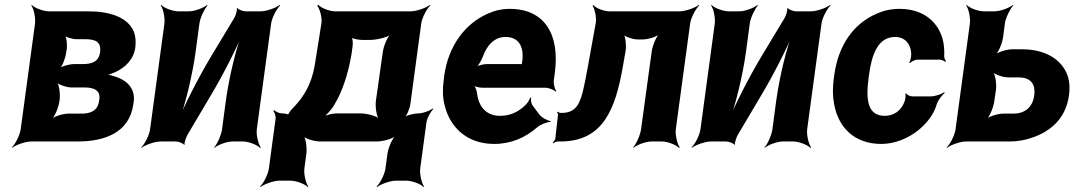

<svg xmlns="http://www.w3.org/2000/svg" viewBox="-20 -574 4359 779"><path d="M529 -381C532 -406 530 -427 523 -446C497 -506 422 -528 339 -528H179C155 -528 120 -542 109 -554L107 -552C117 -539 125 -502 122 -478L64 -50C61 -26 42 11 28 24L29 26C44 14 83 0 107 0H296C403 0 505 -35 521 -151C534 -215 494 -250 442 -265C431 -269 414 -272 404 -271L405 -267C415 -268 433 -275 447 -281C488 -300 522 -332 529 -381ZM382 -165C377 -125 348 -113 311 -113H257C237 -113 199 -102 185 -89L187 -87C202 -99 218 -139 221 -163L222 -169C225 -193 220 -233 209 -245L206 -243C216 -230 252 -219 272 -219H326C364 -219 391 -205 382 -165ZM386 -362C381 -324 353 -314 316 -314H280C262 -314 229 -305 216 -294L219 -291C232 -302 245 -337 248 -358L251 -376C253 -394 250 -426 241 -436L237 -433C246 -423 274 -415 290 -415H324C365 -415 392 -406 386 -362Z M931 -502 837 -346C786 -261 727 -146 699 -75L703 -74C731 -145 761 -269 774 -366L789 -478C792 -502 810 -539 822 -552L820 -554C807 -542 770 -528 746 -528H704C680 -528 645 -542 634 -554L632 -552C642 -539 650 -502 647 -478L589 -50C586 -26 567 11 553 24L554 26C569 14 608 0 632 0H694C704 0 725 8 727 14L729 12C727 6 735 -17 740 -26L833 -183C884 -268 943 -383 970 -453L967 -454C939 -384 909 -260 896 -163L881 -50C878 -26 861 11 849 24L850 26C863 14 900 0 924 0H965C989 0 1024 14 1035 26L1038 24C1028 11 1019 -26 1022 -50L1080 -478C1083 -502 1103 -539 1117 -552L1115 -554C1100 -542 1061 -528 1037 -528H976C966 -528 945 -536 943 -542L941 -540C943 -533 936 -511 931 -502Z M1126 -114H1124C1113 -114 1098 -121 1093 -127L1089 -124C1094 -118 1100 -102 1098 -91L1071 109C1068 133 1049 170 1035 183L1037 185C1052 173 1090 159 1114 159H1158C1182 159 1218 173 1229 185L1231 183C1221 170 1212 133 1215 109L1223 50C1226 26 1221 -14 1210 -26L1207 -24C1217 -11 1256 0 1280 0H1509C1533 0 1574 -11 1588 -24L1587 -26C1572 -14 1555 26 1552 50L1544 109C1541 133 1522 170 1508 183L1510 185C1525 173 1563 159 1587 159H1628C1652 159 1688 173 1699 185L1701 183C1691 170 1682 133 1685 109L1710 -76C1712 -94 1728 -122 1738 -132L1736 -134C1725 -125 1696 -114 1678 -114C1660 -114 1627 -106 1617 -96L1619 -94C1630 -103 1643 -134 1645 -152L1689 -478C1692 -502 1712 -539 1726 -552L1724 -554C1709 -542 1670 -528 1646 -528H1340C1317 -528 1282 -542 1272 -554L1267 -551C1277 -539 1288 -502 1284 -479L1264 -353C1259 -324 1256 -299 1250 -277C1233 -213 1203 -170 1164 -131C1159 -126 1147 -109 1148 -105L1153 -107C1152 -111 1132 -114 1126 -114ZM1406 -353 1410 -382C1413 -396 1411 -421 1405 -428L1400 -425C1406 -418 1433 -412 1449 -412H1481C1509 -412 1555 -423 1569 -436L1567 -438C1552 -426 1536 -386 1533 -362L1505 -164C1502 -140 1508 -100 1519 -88L1521 -90C1511 -103 1469 -114 1441 -114H1348C1329 -114 1301 -107 1288 -99L1289 -96C1302 -104 1326 -130 1336 -148C1369 -203 1392 -272 1406 -353Z M2048 -538C2016 -538 1986 -531 1958 -518C1869 -479 1799 -390 1782 -265L1780 -246C1775 -211 1776 -178 1784 -147C1806 -55 1877 10 1985 10C2054 10 2112 -16 2159 -57C2173 -69 2201 -80 2213 -79L2214 -83C2201 -84 2176 -98 2167 -111L2141 -146C2135 -154 2133 -169 2135 -177L2131 -178C2129 -170 2119 -153 2110 -146C2083 -120 2050 -104 2009 -104C1954 -104 1923 -140 1916 -192C1915 -206 1907 -226 1900 -233L1898 -229C1905 -223 1924 -218 1938 -218H2193C2207 -218 2228 -209 2235 -202L2237 -204C2231 -212 2225 -234 2227 -248L2231 -278C2252 -434 2190 -538 2048 -538ZM2099 -326 2098 -320C2098 -317 2096 -311 2098 -310L2101 -312C2100 -314 2094 -314 2091 -314H1955C1941 -314 1917 -308 1908 -301L1910 -297C1919 -305 1933 -328 1939 -344C1955 -389 1985 -424 2031 -424C2083 -424 2107 -387 2099 -326Z M2737 -528H2453C2431 -528 2397 -541 2388 -553L2384 -551C2393 -539 2401 -502 2397 -480L2365 -303C2359 -269 2353 -240 2348 -217C2335 -159 2320 -116 2260 -116H2253C2249 -116 2245 -119 2244 -121L2240 -118C2242 -116 2244 -112 2244 -109L2233 -11C2232 -6 2226 1 2223 4L2226 7C2229 4 2237 0 2243 0H2254C2428 0 2477 -133 2507 -303L2518 -366C2522 -388 2518 -427 2509 -439L2506 -436C2515 -425 2548 -414 2567 -414H2589C2609 -414 2646 -425 2660 -438L2658 -440C2643 -428 2627 -388 2624 -364L2581 -50C2578 -26 2561 11 2549 24L2550 26C2563 14 2600 0 2624 0H2665C2689 0 2724 14 2735 26L2738 24C2728 11 2719 -26 2722 -50L2780 -478C2783 -502 2803 -539 2817 -552L2815 -554C2800 -542 2761 -528 2737 -528Z M3164 -502 3070 -346C3019 -261 2960 -146 2932 -75L2936 -74C2964 -145 2994 -269 3007 -366L3022 -478C3025 -502 3043 -539 3055 -552L3053 -554C3040 -542 3003 -528 2979 -528H2937C2913 -528 2878 -542 2867 -554L2865 -552C2875 -539 2883 -502 2880 -478L2822 -50C2819 -26 2800 11 2786 24L2787 26C2802 14 2841 0 2865 0H2927C2937 0 2958 8 2960 14L2962 12C2960 6 2968 -17 2973 -26L3066 -183C3117 -268 3176 -383 3203 -453L3200 -454C3172 -384 3142 -260 3129 -163L3114 -50C3111 -26 3094 11 3082 24L3083 26C3096 14 3133 0 3157 0H3198C3222 0 3257 14 3268 26L3271 24C3261 11 3252 -26 3255 -50L3313 -478C3316 -502 3336 -539 3350 -552L3348 -554C3333 -542 3294 -528 3270 -528H3209C3199 -528 3178 -536 3176 -542L3174 -540C3176 -533 3169 -511 3164 -502Z M3504 -257 3506 -271C3517 -353 3542 -424 3612 -424C3650 -424 3674 -398 3677 -359C3678 -349 3674 -326 3669 -320L3672 -318C3677 -324 3693 -332 3703 -332H3792C3800 -332 3811 -327 3815 -323L3818 -326C3815 -330 3810 -339 3811 -347C3812 -372 3810 -396 3804 -418C3782 -491 3721 -538 3630 -538C3595 -538 3564 -531 3536 -518C3445 -479 3382 -393 3365 -271L3363 -257C3358 -220 3358 -185 3364 -153C3381 -57 3446 10 3556 10C3611 10 3665 -13 3705 -45C3736 -70 3768 -106 3781 -152C3786 -168 3803 -189 3813 -197L3811 -200C3800 -192 3774 -183 3757 -183H3681C3672 -183 3658 -190 3656 -196L3653 -194C3656 -188 3653 -168 3649 -159C3635 -124 3606 -104 3569 -104C3498 -104 3493 -174 3504 -257Z M4050 -424 4057 -478C4060 -502 4079 -539 4091 -552L4089 -554C4076 -542 4038 -528 4014 -528H3972C3948 -528 3913 -542 3902 -554L3900 -552C3910 -539 3918 -502 3915 -478L3857 -50C3854 -26 3835 11 3821 24L3822 26C3837 14 3876 0 3900 0H4077C4108 0 4136 -5 4163 -14C4239 -38 4304 -91 4317 -186C4321 -214 4320 -240 4313 -263C4290 -334 4219 -374 4128 -374H4086C4066 -374 4028 -363 4014 -350L4016 -348C4031 -360 4047 -400 4050 -424ZM4176 -186C4169 -136 4135 -113 4092 -113H4050C4030 -113 3992 -102 3978 -89L3980 -87C3995 -99 4011 -139 4014 -163L4021 -210C4024 -234 4018 -274 4007 -286L4005 -284C4015 -271 4051 -260 4071 -260H4113C4158 -260 4183 -237 4176 -186Z"/></svg>

Font: Asimov
Style: EdgeNarIt
Weight: 500
Designer: Google
Version: Version 2.000980: 2014